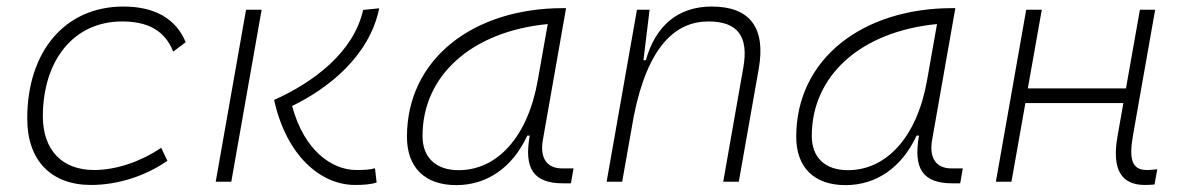

<svg xmlns="http://www.w3.org/2000/svg" viewBox="-20 -547 3556 578"><path d="M263.2 -35.2C167 -35.2 109.9 -94.7 108.9 -195.8C109.4 -368.7 204.1 -482.4 347.7 -482.4C423.3 -482.4 475.6 -456.5 501.5 -391.6L539.1 -419.9C509.8 -490.7 445.8 -527.3 351.6 -527.3C176.8 -527.3 62 -393.6 62 -189.9C62 -64.5 133.3 9.8 253.9 9.8C337.9 9.8 420.9 -19 483.9 -63L465.3 -102.1C405.3 -61.5 331.5 -35.2 263.2 -35.2Z M1048.8 9.8C1073.2 9.8 1096.2 8.3 1113.8 2.4L1108.9 -40.5C1094.2 -36.1 1076.2 -35.2 1052.7 -35.2C979.5 -35.2 895.5 -93.3 859.4 -228C965.3 -279.3 1091.8 -376 1121.6 -522L1073.2 -517.1C1044.9 -390.6 925.8 -300.3 805.2 -246.1C842.3 -78.1 945.3 9.8 1048.8 9.8ZM629.4 0H676.3L767.6 -517.6H720.7Z M1353.5 10.3C1446.8 10.3 1522.9 -43 1567.4 -138.7H1574.7C1557.1 -39.6 1585.4 4.9 1675.8 4.9H1698.7L1706.5 -40H1672.4C1626 -40 1604.5 -71.8 1614.3 -126L1684.1 -522.5H1675.3C1405.3 -522.5 1205.1 -370.1 1205.1 -135.3C1205.1 -43 1258.8 10.3 1353.5 10.3ZM1360.8 -34.7C1292.5 -34.7 1252 -72.3 1252 -137.7C1252 -319.3 1398.9 -452.1 1628.9 -474.6L1599.1 -306.2C1568.8 -132.8 1475.6 -34.7 1360.8 -34.7Z M1806.2 0H1853L1888.2 -198.7C1930.7 -409.7 2014.6 -482.4 2112.8 -482.4C2202.1 -482.4 2233.9 -436 2217.8 -344.2L2157.2 0H2204.1L2264.2 -340.3C2285.6 -462.9 2238.3 -527.3 2122.6 -527.3C2020.5 -527.3 1953.1 -468.8 1924.3 -365.7H1917L1935.5 -517.6H1897.5Z M2525.4 10.3C2618.7 10.3 2694.8 -43 2739.3 -138.7H2746.6C2729 -39.6 2757.3 4.9 2847.7 4.9H2870.6L2878.4 -40H2844.2C2797.9 -40 2776.4 -71.8 2786.1 -126L2856 -522.5H2847.2C2577.1 -522.5 2377 -370.1 2377 -135.3C2377 -43 2430.7 10.3 2525.4 10.3ZM2532.7 -34.7C2464.4 -34.7 2423.8 -72.3 2423.8 -137.7C2423.8 -319.3 2570.8 -452.1 2800.8 -474.6L2771 -306.2C2740.7 -132.8 2647.5 -34.7 2532.7 -34.7Z M2978 0H3024.9L3066.9 -236.8H3361.8L3344.2 -136.7C3326.2 -35.6 3356.4 9.8 3426.3 9.8C3436.5 9.8 3446.3 9.3 3455.6 8.3L3463.9 -37.6C3453.6 -36.1 3443.4 -35.2 3432.6 -35.2C3387.2 -35.2 3377.9 -67.4 3391.1 -141.6L3457.5 -517.6H3411.6L3369.6 -280.8H3074.2L3116.2 -517.6H3069.3Z"/></svg>

Font: Cascadia Code PL ExtraLight
Style: Italic
Weight: 200
Italic angle: -10°
Monospace: yes
Designer: Aaron Bell
Foundry: Saja Typeworks
Version: Version 2404.023